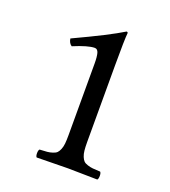

<svg xmlns="http://www.w3.org/2000/svg" viewBox="-112 -661 663 747"><g transform="rotate(20 220.0 -288.0)"><path d="M288.1 -122.1Q288.1 -100.6 289.6 -86.7Q291 -72.8 295.4 -62.3Q299.8 -51.8 305.2 -46.4Q310.5 -41 321.8 -37.4Q333 -33.7 344 -32.7Q355 -31.7 375 -30.8Q379.4 -26.4 379.4 -14.4Q379.4 -2.4 375 2Q275.4 0 252.9 0Q221.7 0 124 2Q119.6 -2.4 119.6 -14.4Q119.6 -26.4 124 -30.8Q144 -31.7 155 -32.7Q166 -33.7 177.2 -37.4Q188.5 -41 193.8 -46.4Q199.2 -51.8 203.6 -62.3Q208 -72.8 209.5 -86.7Q210.9 -100.6 210.9 -122.1V-418Q210.9 -446.8 206.8 -461.4Q202.6 -476.1 190.9 -476.1Q163.6 -476.1 104 -451.2Q91.3 -459.5 88.9 -478Q229.5 -543.5 285.2 -578.1Q291 -578.1 291 -573.2Q288.1 -546.9 288.1 -439Z"/></g></svg>

Font: Linux Libertine G
Style: Regular
Weight: 400
Designer: Philipp H. Poll
Foundry: Philipp H. Poll
Version: Version 4.7.5